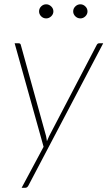

<svg xmlns="http://www.w3.org/2000/svg" viewBox="-20 -694 500 892"><path d="M459.5 -493 112 168Q106.5 178.5 97.5 178.5H80.5L182.5 -12L48 -493H66.5Q75.5 -493 77 -484L194 -62Q195.5 -56 196.2 -50Q197 -44 198 -38Q202.5 -50 208.5 -62L429.5 -485.5Q433.5 -493 441 -493ZM228 -641Q228 -628 217.8 -618.2Q207.5 -608.5 194.5 -608.5Q181 -608.5 171.2 -618.2Q161.5 -628 161.5 -641Q161.5 -654.5 171.2 -664.2Q181 -674 194.5 -674Q207.5 -674 217.8 -664.2Q228 -654.5 228 -641ZM386.5 -641Q386.5 -628 376.5 -618.2Q366.5 -608.5 353.5 -608.5Q340 -608.5 330 -618.2Q320 -628 320 -641Q320 -654.5 330 -664.2Q340 -674 353.5 -674Q366.5 -674 376.5 -664.2Q386.5 -654.5 386.5 -641Z"/></svg>

Font: Lato ExtraLight
Style: Italic
Weight: 275
Italic angle: -7°
Designer: Lukasz Dziedzic with Adam Twardoch and Botio Nikoltchev
Foundry: tyPoland Lukasz Dziedzic
Version: Version 2.015; 2015-08-06; http://www.latofonts.com/